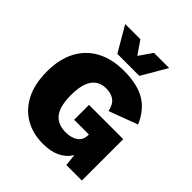

<svg xmlns="http://www.w3.org/2000/svg" viewBox="-238 -1034 1197 1197"><g transform="rotate(45 361.0 -435.5)"><path d="M337 10Q249 10 181.5 -28.5Q114 -67 75 -142Q36 -217 36 -328Q36 -436 76.5 -512.5Q117 -589 192.5 -629.5Q268 -670 373 -670Q491 -670 562 -628Q633 -586 672 -495L482 -424Q472 -473 444 -493.5Q416 -514 374 -514Q246 -514 246 -330Q246 -231 281 -186Q316 -141 388 -141Q436 -141 467.5 -163Q499 -185 499 -229V-234H369V-365H671V0H534L526 -79Q471 10 337 10ZM560 -881 463 -715H269L172 -881H306L366 -794L426 -881Z"/></g></svg>

Font: Work Sans ExtraBold
Style: Regular
Weight: 800
Designer: Wei Huang
Foundry: Wei Huang
Version: Version 2.012; ttfautohint (v1.8.3)